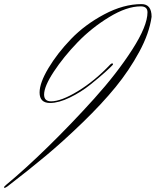

<svg xmlns="http://www.w3.org/2000/svg" viewBox="-78 -779 759 936"><path d="M470 -461Q462 -452 435 -427.5Q408 -403 362.5 -366.5Q317 -330 262.5 -303.5Q208 -277 166 -277Q115 -277 115 -328Q115 -375 158.5 -447.5Q202 -520 269 -589.5Q336 -659 430 -709Q524 -759 612 -759Q661 -759 661 -697Q650 -617 601 -526.5Q552 -436 485.5 -354.5Q419 -273 325 -182Q231 -91 146 -20Q61 51 -42 130Q-52 137 -56 137L-58 136V134Q-58 130 -48 122Q44 46 157 -64.5Q270 -175 381 -298Q492 -421 566.5 -537Q641 -653 641 -719Q641 -748 608 -748Q540 -748 454 -695.5Q368 -643 300 -572.5Q232 -502 184.5 -430Q137 -358 137 -318Q137 -285 171 -285Q220 -285 301.5 -334.5Q383 -384 460 -465Q465 -470 469 -470Q473 -470 473 -466Q473 -464 470 -461Z"/></svg>

Font: Herr Von Muellerhoff
Style: Regular
Weight: 400
Designer: Alejandro Paul
Foundry: Alejandro Paul
Version: Version 1.000